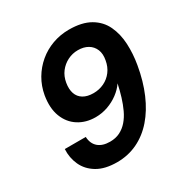

<svg xmlns="http://www.w3.org/2000/svg" viewBox="-166 -850 967 1000"><g transform="rotate(-30 318.0 -350.0)"><path d="M256 12Q183 12 137 -15.5Q91 -43 70.5 -88Q50 -133 53 -184H179Q181 -143 206.5 -121Q232 -99 277 -99Q311 -99 337 -112Q363 -125 383 -148Q403 -171 417.5 -202Q432 -233 443 -269Q454 -305 462 -343Q444 -316 414.5 -294Q385 -272 349.5 -259.5Q314 -247 276 -247Q218 -247 174 -275Q130 -303 110 -355Q90 -407 102 -479Q111 -530 136 -572.5Q161 -615 198.5 -646.5Q236 -678 283 -695Q330 -712 382 -712Q460 -712 509 -683.5Q558 -655 581 -606Q604 -557 607 -496.5Q610 -436 599 -373Q584 -285 553.5 -214Q523 -143 479 -92.5Q435 -42 378.5 -15Q322 12 256 12ZM329 -361Q363 -361 392.5 -375Q422 -389 442 -415.5Q462 -442 468 -478Q475 -514 464 -540.5Q453 -567 428.5 -581.5Q404 -596 369 -596Q336 -596 307 -581.5Q278 -567 258 -541Q238 -515 232 -479Q226 -443 235 -416.5Q244 -390 268 -375.5Q292 -361 329 -361Z"/></g></svg>

Font: DM Sans 9pt
Style: Bold Italic
Weight: 700
Italic angle: -10°
Version: Version 4.004;gftools[0.9.30]